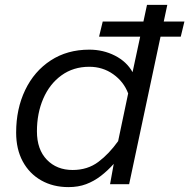

<svg xmlns="http://www.w3.org/2000/svg" viewBox="-20 -753 774 785"><path d="M522 -458 581 -733H664L508 0H430L445 -83Q420 -55 392 -33.5Q364 -12 332 0Q300 12 260 12Q197 12 148.5 -15.5Q100 -43 73 -93Q46 -143 46 -211Q46 -308 83 -385Q120 -462 187.5 -506Q255 -550 345 -550Q402 -550 450 -525.5Q498 -501 522 -458ZM277 -58Q338 -58 382 -91Q426 -124 463 -176L504 -371Q486 -419 443 -449.5Q400 -480 345 -480Q280 -480 231.5 -445Q183 -410 157 -350Q131 -290 131 -216Q131 -142 171.5 -100Q212 -58 277 -58ZM385 -603 400 -665H734L719 -603Z"/></svg>

Font: Azeret Mono Thin Light
Style: Italic
Weight: 300
Italic angle: -12°
Version: Version 1.002